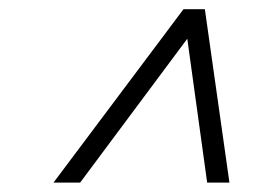

<svg xmlns="http://www.w3.org/2000/svg" viewBox="-20 -705 565 418"><path d="M385 -640.5H402.5L154.5 -307.5H96.5L379.5 -685H426L479.5 -307.5H431Z"/></svg>

Font: Newsreader 36pt SemiBold
Style: Italic
Weight: 600
Italic angle: -17°
Designer: Hugues Gentile
Foundry: Production Type
Version: Version 1.003